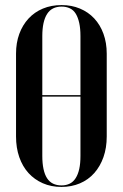

<svg xmlns="http://www.w3.org/2000/svg" viewBox="-20 -728 483 757"><path d="M67 -347H379.5V-353H67ZM43.2 -190Q43.2 -145 56 -108.4Q68.8 -71.8 92.2 -45.9Q115.8 -20 148.8 -5.5Q181.8 9 222.2 9Q262 9 295.1 -5.1Q328.2 -19.2 351.6 -45.6Q375 -72 387.9 -108.5Q400.8 -145 400.8 -190V-516.5Q400.8 -559.2 387.9 -594.8Q375 -630.2 351.5 -655.4Q328 -680.5 295.2 -694.2Q262.5 -708 223 -708Q182.2 -708 149.2 -694.2Q116.2 -680.5 92.6 -655Q69 -629.5 56.1 -594.4Q43.2 -559.2 43.2 -516.5ZM146.8 -585.8Q146.8 -614.8 151.6 -636.8Q156.5 -658.8 165.9 -673.2Q175.2 -687.8 189.6 -694.9Q204 -702 223 -702Q241 -702 255.4 -695.2Q269.8 -688.5 278.6 -674Q287.5 -659.5 292.4 -637.5Q297.2 -615.5 297.2 -585.8V-113.2Q297.2 -83.2 292.4 -61.6Q287.5 -40 278.2 -25.5Q269 -11 255 -4Q241 3 222.5 3Q203.5 3 189.1 -4Q174.8 -11 165.5 -25.4Q156.2 -39.8 151.5 -61.9Q146.8 -84 146.8 -113.2Z"/></svg>

Font: Moniqa Black
Style: Regular
Weight: 900
Designer: Rajesh Rajput
Foundry: Rajesh Rajput
Version: Version 1.000